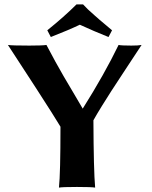

<svg xmlns="http://www.w3.org/2000/svg" viewBox="-20 -853 693 876"><path d="M491.2 -714.8C489.6 -716.5 481.1 -723.6 465.8 -736.3L435.5 -761.7L411.1 -783.2L381.8 -809.6L358.9 -833H329.1C291.7 -795.6 247.2 -756.2 195.8 -714.8L211.9 -684.1C267.6 -705.9 311.7 -724.6 344.2 -740.2C387.2 -720.4 430.8 -701.7 475.1 -684.1ZM406.2 -304.2C416.3 -322.4 429.4 -344.4 445.3 -370.1L487.8 -437.5L552.7 -536.6L626 -647.9C617.2 -646 601.6 -645 579.1 -645C548.5 -645 529.1 -646 521 -647.9C478 -559.1 423.5 -462.2 357.4 -357.4L314.9 -429.7L270.5 -504.9L232.4 -572.3L191.9 -647.9C180.5 -646 154.5 -645 113.8 -645C60.1 -645 27.5 -646 16.1 -647.9L143.6 -452.1C201.5 -362.6 238.9 -303.5 255.9 -274.9C255.9 -133 253.6 -40.4 249 2.9C259.8 1 287.1 0 331.1 0C375.7 0 403.3 1 414.1 2.9C409.5 -48.5 406.9 -150.9 406.2 -304.2Z"/></svg>

Font: Linux Biolinum G
Style: Bold
Weight: 700
Designer: Philipp H. Poll
Foundry: Philipp H. Poll
Version: Version 1.1.0